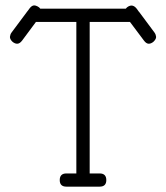

<svg xmlns="http://www.w3.org/2000/svg" viewBox="-20 -697 620 717"><path d="M314.9 -615.2H465.3L517.6 -545.4C523.4 -537.6 529.5 -533.7 535.6 -533.7C538.6 -533.7 541.7 -534.4 544.9 -535.9C548.2 -537.4 551.1 -539.3 553.7 -541.7C556.3 -544.2 558.5 -547 560.3 -550C562.1 -553.1 563 -556.2 563 -559.1C562.7 -561.7 562.1 -564.3 561.3 -566.9C560.5 -569.5 559.1 -572.3 557.1 -575.2L499 -653.3C498 -653.6 497.2 -654.6 496.6 -656.2L489.7 -665.5C483.9 -672.7 477.5 -676.3 470.7 -676.3C467.4 -676.3 463.9 -675.3 460 -673.3C456.1 -671.4 452.6 -668.5 449.7 -664.6H130.4C128.1 -668.1 124.6 -671.1 119.9 -673.3C115.2 -675.6 111.3 -676.8 108.4 -676.8C102.2 -677.1 96.2 -673.3 90.3 -665.5L83.5 -656.2C82.8 -655.6 82.4 -655 82 -654.5C81.7 -654.1 81.4 -653.6 81.1 -653.3L22.9 -575.2C21 -572.6 19.6 -569.9 18.8 -567.1C18 -564.4 17.4 -561.7 17.1 -559.1C17.1 -556.2 17.9 -553.1 19.5 -550C21.2 -547 23.3 -544.2 25.9 -541.7C28.5 -539.3 31.4 -537.4 34.7 -535.9C37.9 -534.4 41 -533.7 43.9 -533.7C50.5 -533.7 56.6 -537.6 62.5 -545.4L114.3 -615.2H265.1V-49.3H228C211.4 -49.3 203.1 -41 203.1 -24.4C203.1 -8.1 211.4 0 228 0H352.1C368.7 0 377 -8.1 377 -24.4C377 -41 368.7 -49.3 352.1 -49.3H314.9Z"/></svg>

Font: Nathan
Style: Regular
Weight: 400
Designer: Peter Wiegel
Foundry: Peter Wiegel
Version: Version 1.001 2009